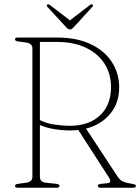

<svg xmlns="http://www.w3.org/2000/svg" viewBox="-20 -875 654 895"><path d="M535.5 -467Q535.5 -394 493.2 -343.8Q451 -293.5 381 -275.5L528.5 -51.5Q539 -35.5 552.5 -29.2Q566 -23 585 -20Q602.5 -17.5 608 -15.2Q613.5 -13 613.5 -8.5Q613.5 0 601 0H448Q436 0 436 -8.5Q436 -16.5 450 -18L480.5 -21Q503.5 -23 487 -49L345 -269Q326 -267 306.5 -267Q271.5 -267 233.5 -273Q195.5 -279 166 -292.5V-51Q166 -26.5 192 -23.5L243 -18Q257 -16.5 257 -8.5Q257 0 245 0H62Q50 0 50 -8.5Q50 -16 63.5 -18L103.5 -23.5Q131 -28 131 -51V-649Q131 -672 103.5 -676.5L63.5 -682Q50 -684 50 -691.5Q50 -700 62 -700H245.5Q337.5 -700 402.2 -669.5Q467 -639 501.2 -586.2Q535.5 -533.5 535.5 -467ZM166 -679.5V-315Q196.5 -299.5 235.5 -294Q274.5 -288.5 303.5 -288.5Q394 -288.5 445.8 -336.8Q497.5 -385 497.5 -469.5Q497.5 -530 467.5 -577.5Q437.5 -625 381 -652.2Q324.5 -679.5 245.5 -679.5ZM324 -748.5Q314 -737.5 306.5 -737.5Q298.5 -737.5 288 -748.5L201.5 -842.5Q195 -849.5 201 -854Q205.5 -857 213.5 -851L306 -780L398.5 -851Q406.5 -857 411 -854Q416.5 -850 410 -842.5Z"/></svg>

Font: Fraunces 72pt S050 Thin
Style: Regular
Weight: 100
Version: Version 1.000; ttfautohint (v1.8.3)